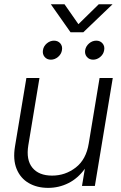

<svg xmlns="http://www.w3.org/2000/svg" viewBox="-20 -888 579 917"><path d="M210 9.3Q156.7 9.3 117.2 -13.7Q77.6 -36.6 59.3 -81.3Q41 -126 51.8 -189.9L106 -515.6H168.5L115.2 -193.8Q104 -124.5 134.8 -86.9Q165.5 -49.3 229 -49.3Q292 -49.3 341.8 -87.9Q391.6 -126.5 403.8 -202.6L455.6 -515.6H518.6L433.1 0H371.6L385.3 -82Q351.6 -35.6 306.4 -13.2Q261.2 9.3 210 9.3ZM288.1 -867.7 354.5 -772.5 451.7 -867.7H517.1V-867.2L377.9 -733.9H316.9L223.1 -867.2V-867.7ZM223.1 -603Q204.1 -603 193.1 -616.2Q182.1 -629.4 185.1 -648.4Q188 -667.5 203.6 -680.7Q219.2 -693.8 237.8 -693.8Q256.8 -693.8 268.1 -680.7Q279.3 -667.5 275.9 -648.4Q272.9 -629.4 257.3 -616.2Q241.7 -603 223.1 -603ZM424.8 -603Q406.2 -603 395 -616.2Q383.8 -629.4 386.7 -648.4Q390.1 -667.5 405.5 -680.7Q420.9 -693.8 439.9 -693.8Q458.5 -693.8 469.7 -680.7Q481 -667.5 477.5 -648.4Q474.6 -629.4 459 -616.2Q443.4 -603 424.8 -603Z"/></svg>

Font: Inter Display Light
Style: Italic
Weight: 300
Italic angle: -9.39999°
Designer: Rasmus Andersson
Foundry: rsms
Version: Version 4.000;git-a52131595